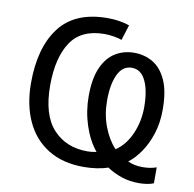

<svg xmlns="http://www.w3.org/2000/svg" viewBox="-84 -810 947 936"><g transform="rotate(10 389.5 -342.0)"><path d="M716 -331Q716 -266 698.5 -212Q681 -158 653.5 -118Q626 -78 594 -54Q609 -47 627 -43Q645 -39 668 -39Q706 -39 736 -50V29Q722 35 702.5 38Q683 41 663 41Q617 41 578 28Q539 15 504 -8Q479 1 447.5 5.5Q416 10 384 10Q280 10 207.5 -35Q135 -80 98 -161Q61 -242 61 -349Q61 -525 137.5 -625Q214 -725 375 -725Q407 -725 436 -720Q465 -715 483 -708L459 -632Q447 -637 422 -641.5Q397 -646 374 -646Q258 -646 206.5 -568Q155 -490 155 -353Q155 -208 219 -138Q283 -68 389 -68Q412 -68 434 -73Q394 -122 371.5 -191Q349 -260 349 -335Q349 -421 373 -475.5Q397 -530 438.5 -555.5Q480 -581 532 -581Q583 -581 624.5 -556.5Q666 -532 691 -477.5Q716 -423 716 -331ZM625 -328Q625 -410 601.5 -458.5Q578 -507 533 -507Q487 -507 464 -458Q441 -409 441 -330Q441 -259 464 -199.5Q487 -140 523 -102Q571 -134 598 -195.5Q625 -257 625 -328Z"/></g></svg>

Font: Noto IKEA Latin
Style: Regular
Weight: 400
Designer: Monotype Design Team
Foundry: Monotype Imaging Inc.
Version: Version 1.0